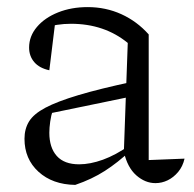

<svg xmlns="http://www.w3.org/2000/svg" viewBox="-20 -511 546 541"><path d="M418 5Q389 5 364 -17Q339 -39 329 -83L340 -390Q274 -444 180 -444Q160 -444 140.5 -441Q121 -438 103 -433L136 -452L119 -313Q91 -319 76.5 -336Q62 -353 62 -377Q62 -409 84 -435Q106 -461 143.5 -476Q181 -491 227 -491Q278 -491 322 -471Q366 -451 399 -414V-60L500 -64Q495 -42 482 -26.5Q469 -11 452.5 -3Q436 5 418 5ZM192 10Q128 9 88.5 -27Q49 -63 49 -120Q49 -148 62 -169Q75 -190 108 -207.5Q141 -225 201 -243Q261 -261 355 -281V-240L108 -189L129 -201Q124 -186 121.5 -168.5Q119 -151 119 -137Q119 -95 140 -71.5Q161 -48 203 -48Q234 -48 270 -61Q306 -74 346 -102V-85Q312 -53 275.5 -29.5Q239 -6 192 10Z"/></svg>

Font: Piazzolla 24pt Light
Style: Regular
Weight: 300
Designer: Juan Pablo del Peral
Foundry: Huerta Tipografica
Version: Version 2.005